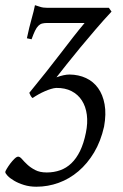

<svg xmlns="http://www.w3.org/2000/svg" viewBox="-58 -477 476 742"><path d="M344.2 12.2Q331.5 68.8 305.7 112.1Q279.8 155.3 245.1 184.8Q210.4 214.4 168.7 229.5Q127 244.6 82.5 244.6Q56.6 244.6 34.7 237.8Q12.7 231 -3.4 221.4Q-19.5 211.9 -28.6 202.4Q-37.6 192.9 -37.6 187.5Q-37.6 185.1 -32 175.5Q-26.4 166 -18.6 155.5Q-10.7 145 -2.2 136.7Q6.3 128.4 12.2 128.4Q19 128.4 27.1 137.9Q35.2 147.5 47.4 158.9Q59.6 170.4 77.6 179.9Q95.7 189.5 122.6 189.5Q150.4 189.5 174.6 180.9Q198.7 172.4 218 153.8Q237.3 135.3 251.5 106.2Q265.6 77.1 273.9 36.1Q281.7 -1.5 277.6 -33.4Q273.4 -65.4 258.5 -88.6Q243.7 -111.8 218.5 -124.8Q193.4 -137.7 159.2 -137.2Q150.4 -136.7 139.2 -133.3Q127.9 -129.9 115.5 -124.5Q103 -119.1 90.8 -112.3Q78.6 -105.5 67.9 -98.1Q63.5 -101.1 60.1 -107.7Q56.6 -114.3 55.2 -118.2Q91.3 -162.1 121.3 -200.2Q151.4 -238.3 177 -271.7Q202.6 -305.2 225.1 -334Q247.6 -362.8 269 -388.2H125Q112.8 -388.2 104.7 -386Q96.7 -383.8 90.1 -377.2Q83.5 -370.6 77.4 -358.2Q71.3 -345.7 64 -325.2L45.9 -329.1Q55.2 -373 64.2 -404.5Q73.2 -436 77.1 -457Q85.9 -454.6 96.9 -450.7Q107.9 -446.8 125 -446.8H362.8L373 -432.1Q343.3 -400.4 312.3 -364.3Q281.2 -328.1 252.7 -293.7Q224.1 -259.3 200.2 -229Q176.3 -198.7 160.2 -178.2Q189.9 -189 210.9 -189Q246.1 -188.5 274.4 -175.3Q302.7 -162.1 321 -136.7Q339.4 -111.3 346.2 -74Q353 -36.6 344.2 12.2Z"/></svg>

Font: GentiumAlt
Style: Italic
Weight: 400
Italic angle: -7°
Designer: J. Victor Gaultney
Version: Version 1.02; 2005; OFL release